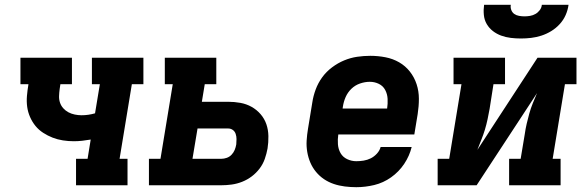

<svg xmlns="http://www.w3.org/2000/svg" viewBox="-20 -770 2440 798"><path d="M296 0V-110H344L357 -190Q340 -187 322 -185Q304 -183 287 -183Q264 -183 241.5 -186.5Q219 -190 198.5 -198Q178 -206 159.5 -218Q141 -230 127.5 -246.5Q114 -263 105 -283.5Q96 -304 93 -326Q90 -348 92 -371.5Q94 -395 98 -418V-420H65V-530H279V-420H231L228 -400Q226 -385 225.5 -370.5Q225 -356 229.5 -343Q234 -330 243 -320Q252 -310 264 -303.5Q276 -297 290.5 -294Q305 -291 319 -291Q333 -291 347 -293Q361 -295 375 -299L395 -420H362V-530H576V-420H528L477 -110H510V0Z M599 0V-110H647L698 -420H665V-530H879V-420H831L819 -347H928Q954 -347 979 -342.5Q1004 -338 1025.5 -326Q1047 -314 1063 -295.5Q1079 -277 1087 -254Q1095 -231 1095.5 -204.5Q1096 -178 1092 -153Q1088 -131 1080.5 -109.5Q1073 -88 1059 -69.5Q1045 -51 1026.5 -37Q1008 -23 986.5 -14.5Q965 -6 943 -3Q921 0 900 0ZM900 -110Q911 -110 922.5 -114Q934 -118 942.5 -127Q951 -136 955.5 -147Q960 -158 962 -170Q963 -181 963 -192Q963 -203 959.5 -213.5Q956 -224 947.5 -230Q939 -236 928 -236H801L780 -110Z M1461 8Q1437 8 1413 5Q1389 2 1367 -5.5Q1345 -13 1326.5 -25.5Q1308 -38 1293.5 -55.5Q1279 -73 1270 -94Q1261 -115 1257 -138.5Q1253 -162 1254.5 -186Q1256 -210 1260 -234L1278 -344Q1282 -371 1292 -398Q1302 -425 1319 -448.5Q1336 -472 1360 -490Q1384 -508 1410.5 -519Q1437 -530 1464.5 -534Q1492 -538 1519 -538Q1551 -538 1582 -532Q1613 -526 1639 -511Q1665 -496 1683.5 -472.5Q1702 -449 1711.5 -420Q1721 -391 1721 -359.5Q1721 -328 1716 -296L1702 -211H1386Q1383 -191 1384.5 -170.5Q1386 -150 1395.5 -133.5Q1405 -117 1423 -108.5Q1441 -100 1461 -100Q1476 -100 1491.5 -102.5Q1507 -105 1521 -112Q1535 -119 1546.5 -131.5Q1558 -144 1562 -159H1691Q1682 -122 1660 -89Q1638 -56 1605.5 -33Q1573 -10 1535.5 -1Q1498 8 1461 8ZM1404 -319H1589Q1592 -339 1591 -359Q1590 -379 1581 -396Q1572 -413 1554.5 -421.5Q1537 -430 1517 -430Q1497 -430 1476.5 -423Q1456 -416 1440.5 -401Q1425 -386 1416.5 -366.5Q1408 -347 1405 -326Z M1799 0V-110H1847L1898 -420H1865V-530H2079V-420H2031L2015 -318Q2011 -296 2006.5 -274.5Q2002 -253 1995.5 -231.5Q1989 -210 1980.5 -189Q1972 -168 1964 -147L2214 -530H2376V-420H2328L2277 -110H2310V0H2096V-110H2144L2161 -212Q2164 -234 2169 -255.5Q2174 -277 2180 -298.5Q2186 -320 2194.5 -341Q2203 -362 2212 -383L1961 0ZM2145 -610Q2124 -610 2103 -612.5Q2082 -615 2063 -622Q2044 -629 2028.5 -641Q2013 -653 2003 -670Q1993 -687 1991 -708Q1989 -729 1992 -750H2103Q2101 -739 2105 -728.5Q2109 -718 2117.5 -712Q2126 -706 2137.5 -704Q2149 -702 2160 -702Q2171 -702 2183 -704Q2195 -706 2205.5 -712Q2216 -718 2223.5 -728Q2231 -738 2232 -750H2343Q2340 -728 2331 -707.5Q2322 -687 2306.5 -670Q2291 -653 2271.5 -641Q2252 -629 2230.5 -622Q2209 -615 2187.5 -612.5Q2166 -610 2145 -610Z"/></svg>

Font: Iosevka Curly Slab XBdExObl
Style: Regular
Weight: 800
Width: 7
Italic angle: -9°
Monospace: yes
Designer: Belleve Invis
Foundry: Belleve Invis
Version: Version 11.1.0; ttfautohint (v1.8.3)